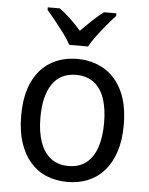

<svg xmlns="http://www.w3.org/2000/svg" viewBox="-54 -811 672 865"><g transform="rotate(5 281.5 -378.0)"><path d="M283 10Q232 10 189 -7.5Q146 -25 115 -60.5Q84 -96 67 -148Q50 -200 50 -270Q50 -361 79 -422.5Q108 -484 160 -515Q212 -546 280 -546Q348 -546 401 -515Q454 -484 484 -422Q514 -360 514 -267Q514 -198 497 -146.5Q480 -95 449.5 -60Q419 -25 376.5 -7.5Q334 10 283 10ZM282 -62Q329 -62 361 -86.5Q393 -111 409 -157.5Q425 -204 425 -269Q425 -334 409 -380Q393 -426 360.5 -450Q328 -474 281 -474Q210 -474 173.5 -420.5Q137 -367 137 -269Q137 -204 153.5 -157.5Q170 -111 202 -86.5Q234 -62 282 -62ZM238 -606Q226 -629 206.5 -655Q187 -681 166 -707.5Q145 -734 127 -754V-766H181Q205 -749 231 -724.5Q257 -700 280 -673Q307 -701 331 -723.5Q355 -746 381 -766H437V-754Q419 -735 397 -708.5Q375 -682 355 -655.5Q335 -629 323 -606Z"/></g></svg>

Font: Noto Sans Mono SemiCondensed
Style: Regular
Weight: 400
Width: 4
Designer: Monotype Design Team
Foundry: Monotype Imaging Inc.
Version: Version 2.010